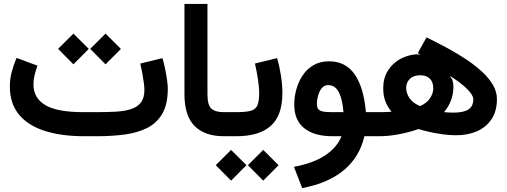

<svg xmlns="http://www.w3.org/2000/svg" viewBox="-20 -696 2589 981"><path d="M476.1 0Q551 0 616.5 -8.6Q681.9 -17.3 731.7 -42.1Q781.5 -67 809.5 -115.5Q837.4 -164.1 837.4 -243.7Q837.4 -259.1 833.6 -286.4Q829.9 -313.7 823.7 -344Q817.5 -374.3 809.9 -399L696.7 -371.3Q702.2 -348.1 707 -322.3Q711.8 -296.4 714.8 -273.5Q717.8 -250.7 717.8 -236.3Q717.8 -194.8 699.3 -171.5Q680.9 -148.2 647.6 -137.9Q614.4 -127.6 569.7 -125.3Q525 -123 472.7 -123H405.3Q271.4 -123 211.4 -159Q151.4 -195 150.9 -264.2Q150.9 -288.9 157.1 -313.9Q163.4 -339 171.5 -360.4L64.6 -400.2Q50.6 -367.3 40.4 -330.5Q30.3 -293.7 30.3 -253.9Q30.3 -168.3 76 -111.8Q121.7 -55.4 207 -27.7Q292.3 0 410.2 0ZM440.9 -446.3 519.2 -367.3 597.8 -446 519.2 -524.3ZM276.8 -446.3 355.1 -367.3 433.6 -446.3 355.1 -524.3Z M1134.8 0V-123H1122.6Q1080.1 -123 1060.1 -141Q1040 -159 1040 -214.8V-675.8H922.4V-215.3Q922.4 -103.8 974.6 -51.9Q1026.8 0 1122.6 0Z M1395.8 -399 1282.6 -371.3Q1290.9 -336.3 1297.6 -293.5Q1304.2 -250.7 1304.2 -219.2Q1304.2 -176.9 1294.4 -156.4Q1284.7 -135.9 1259.6 -129.5Q1234.6 -123 1188 -123H1115.2V0H1188Q1304.3 0 1363.6 -53Q1422.9 -106.1 1422.9 -220.7Q1422.9 -261.9 1415.4 -310Q1407.9 -358 1395.8 -399ZM1246.6 147.9 1324.9 227 1403.4 148.2 1324.9 69.9ZM1082.4 147.9 1160.7 227 1239.3 147.9 1160.7 69.9Z M1661.6 -382.8Q1615.3 -382.8 1581.7 -363.1Q1548 -343.4 1526.4 -310.6Q1504.7 -277.9 1494 -239.1Q1483.4 -200.3 1483.4 -162.1Q1483.4 -81.3 1534.6 -40.7Q1585.7 0 1678.7 0H1725Q1701.4 58.1 1640.7 98.1Q1580 138.2 1481.8 156.4L1524 265Q1657.1 240.3 1737.5 172.9Q1817.9 105.4 1841.7 0H1890.6V-123H1849.6Q1838.8 -248.9 1792.3 -315.9Q1745.9 -382.8 1661.6 -382.8ZM1734.9 -123H1673.8Q1642 -123 1625.9 -127.3Q1609.8 -131.5 1604.4 -140.9Q1599.1 -150.3 1599.1 -164.6Q1599.1 -179 1602.3 -195.8Q1605.6 -212.5 1612.5 -227.3Q1619.4 -242.2 1630.4 -251.7Q1641.4 -261.2 1657.2 -261.2Q1677.4 -261.2 1693.1 -248.5Q1708.7 -235.8 1719.5 -205.7Q1730.3 -175.6 1734.9 -123Z M2277.1 -309.4Q2307.4 -290.3 2330.3 -272.8Q2353.1 -255.2 2368.1 -239.9Q2383.1 -224.7 2390.8 -211.7Q2398.4 -198.7 2398.4 -188.5Q2398.4 -153.9 2374.2 -137.3Q2350 -120.6 2297.1 -120.6Q2286.6 -120.6 2273.7 -121.2Q2260.7 -121.8 2248.6 -123Q2271.6 -149.9 2284.1 -182.7Q2296.6 -215.4 2296.6 -253.4Q2296.6 -270.6 2292.5 -283.5Q2288.4 -296.5 2277.1 -309.4ZM2126.2 -153.8Q2090.3 -168.9 2072.8 -194.1Q2055.3 -219.2 2055.3 -246.1Q2055.3 -274.8 2074.3 -293.2Q2093.3 -311.5 2127 -311.5Q2158.4 -311.5 2176.1 -294.3Q2193.8 -277.1 2193.8 -243.7Q2193.3 -218 2176.7 -193.5Q2160.1 -168.9 2126.2 -153.8ZM2159.2 -505.1 2114.7 -424.8 2128.3 -417.2Q2122.7 -417.9 2116.7 -418.2Q2110.7 -418.6 2104.7 -418.3Q2059.8 -414.7 2021.8 -392.9Q1983.9 -371 1960.9 -333.5Q1938 -296 1938 -245.1Q1938 -209 1948.5 -179.7Q1959.1 -150.5 1980.7 -125.3Q1964.4 -123.6 1948.2 -123.3Q1932.1 -123 1911.6 -123H1871.1V0H1917.5Q1968.6 0 2022.5 -10.8Q2076.5 -21.6 2118 -36.7Q2141.6 -29.4 2174.2 -22Q2206.7 -14.6 2242.3 -9.7Q2277.8 -4.9 2310.1 -4.9Q2370.6 -4.9 2417.8 -25.7Q2465 -46.6 2492 -87.8Q2519 -129 2519 -189.9Q2519 -226.8 2498.9 -261.5Q2478.7 -296.3 2443.6 -329Q2408.5 -361.7 2362.5 -392.3Q2316.5 -422.9 2264.4 -451Q2212.3 -479.1 2159.2 -505.1Z"/></svg>

Font: Vazir Variable Regular
Style: Regular
Weight: 400
Designer: Saber Rastikerdar
Foundry: Saber Rastikerdar
Version: Version 30.1.0